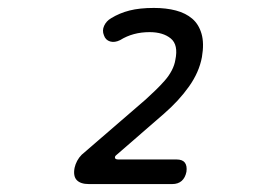

<svg xmlns="http://www.w3.org/2000/svg" viewBox="-20 -904 640 484"><path d="M204 -440Q183 -440 173.5 -450Q164 -460 168 -481Q170 -490 174.5 -498.5Q179 -507 186 -514L347 -653Q359 -664 371.5 -676Q384 -688 395 -700.5Q406 -713 413 -726.5Q420 -740 422 -753Q430 -791 410.5 -807Q391 -823 357 -823Q336 -823 317.5 -818Q299 -813 283 -803Q269 -796 257.5 -799.5Q246 -803 242 -815Q237 -827 242.5 -839Q248 -851 260 -858Q281 -871 306.5 -877.5Q332 -884 368 -884Q399 -884 423.5 -877.5Q448 -871 464.5 -857Q481 -843 488 -819Q495 -795 489 -760Q482 -722 456.5 -686Q431 -650 393 -617L272 -512Q269 -509 270 -505.5Q271 -502 279 -502H425Q440 -502 446 -494Q452 -486 450 -471Q447 -456 438 -448Q429 -440 414 -440Z"/></svg>

Font: Maple Mono NL Light
Style: Italic
Weight: 300
Italic angle: -10°
Monospace: yes
Designer: subframe7536
Version: Version 7.000